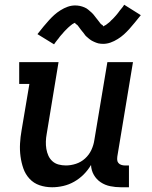

<svg xmlns="http://www.w3.org/2000/svg" viewBox="-20 -782 640 810"><path d="M200 8Q172 8 147 -0.5Q122 -9 104.5 -28Q87 -47 78.5 -71.5Q70 -96 66.5 -122.5Q63 -149 64.5 -176.5Q66 -204 71 -232L104 -428H61V-520H227L177 -217Q174 -201 173.5 -185Q173 -169 175.5 -154Q178 -139 184 -125.5Q190 -112 201 -102Q212 -92 227 -88Q242 -84 258 -84Q279 -84 300.5 -91Q322 -98 339 -113.5Q356 -129 365.5 -149.5Q375 -170 378 -191L433 -520H541L475 -122Q474 -114 474.5 -107Q475 -100 479.5 -94.5Q484 -89 491.5 -86.5Q499 -84 506 -84H524V8H490Q467 8 445 3.5Q423 -1 405 -13Q387 -25 376 -44Q365 -63 364 -86Q351 -64 333 -46Q315 -28 293 -15.5Q271 -3 247 2.5Q223 8 200 8ZM208 -595 138 -638Q152 -656 164 -670.5Q176 -685 187 -697Q198 -709 209 -719Q220 -729 235 -738.5Q250 -748 265.5 -753.5Q281 -759 297 -759Q302 -759 307 -758.5Q312 -758 317 -757Q322 -756 326.5 -754.5Q331 -753 336 -751Q341 -749 345 -746.5Q349 -744 352.5 -741Q356 -738 360 -734.5Q364 -731 368 -727.5Q372 -724 374.5 -720.5Q377 -717 380 -713.5Q383 -710 385 -707Q387 -704 391 -699.5Q395 -695 398 -690.5Q401 -686 404 -682.5Q407 -679 411 -677Q415 -675 415 -671V-670Q415 -671 419.5 -673Q424 -675 427 -677Q430 -679 434 -682.5Q438 -686 440.5 -687.5Q443 -689 444.5 -691Q446 -693 448.5 -695.5Q451 -698 453.5 -700Q456 -702 458.5 -705Q461 -708 463.5 -710.5Q466 -713 468.5 -716Q471 -719 474 -722.5Q477 -726 479.5 -729.5Q482 -733 485 -737Q488 -741 491.5 -745Q495 -749 498 -753Q501 -757 504 -762L574 -718Q560 -701 548 -686Q536 -671 525 -659Q514 -647 503 -637Q492 -627 477 -617.5Q462 -608 446.5 -602.5Q431 -597 415 -597Q410 -597 405 -597.5Q400 -598 395 -599Q390 -600 385.5 -602Q381 -604 376 -606Q371 -608 367 -610.5Q363 -613 359.5 -615.5Q356 -618 352 -621.5Q348 -625 344 -628.5Q340 -632 337.5 -636Q335 -640 332 -643.5Q329 -647 327 -649.5Q325 -652 321 -657Q317 -662 314 -666.5Q311 -671 308 -674.5Q305 -678 301 -680Q297 -682 297 -686Q297 -686 292 -684Q288 -682 285 -680Q282 -678 278 -674.5Q274 -671 271.5 -669Q269 -667 267 -665Q265 -663 263 -661Q261 -659 258.5 -656.5Q256 -654 253.5 -651.5Q251 -649 248.5 -646Q246 -643 243.5 -640Q241 -637 238 -634Q235 -631 232.5 -627.5Q230 -624 227 -620Q224 -616 220.5 -612Q217 -608 214 -603.5Q211 -599 208 -595Z"/></svg>

Font: Iosevka Etoile Semibold
Style: Italic
Weight: 600
Italic angle: -9°
Designer: Belleve Invis
Foundry: Belleve Invis
Version: Version 22.1.2; ttfautohint (v1.8.4)